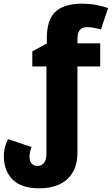

<svg xmlns="http://www.w3.org/2000/svg" viewBox="-20 -785 609 1046"><path d="M195 241Q96 241 48.5 193Q1 145 1 67Q1 37 8 13.5Q15 -10 24 -27L152 16Q141 43 141 70Q141 94 153 106.5Q165 119 184 119Q207 119 220 102Q233 85 233 51V-423H156V-505L235 -548V-574Q235 -680 283.5 -722.5Q332 -765 426 -765Q469 -765 504.5 -758Q540 -751 569 -741L530 -625Q514 -629 495.5 -633Q477 -637 453 -637Q426 -637 414 -620.5Q402 -604 402 -574V-549H526V-423H402V44Q402 112 375 156Q348 200 301.5 220.5Q255 241 195 241Z"/></svg>

Font: Noto Sans ExtraBold
Style: Regular
Weight: 800
Designer: Monotype Design Team
Foundry: Monotype Imaging Inc.
Version: Version 2.007